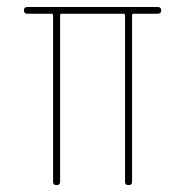

<svg xmlns="http://www.w3.org/2000/svg" viewBox="-20 -540 540 560"><path d="M59.6 -500Q49.8 -500 49.8 -509.8Q49.8 -519.5 59.6 -519.5H440.4Q450.2 -519.5 450.2 -509.8Q450.2 -500 440.4 -500H370.1Q365.2 -500 365.2 -495.1V-9.8Q365.2 0 355 0Q344.7 0 344.7 -9.8V-495.1Q344.7 -500 339.8 -500H160.2Q155.3 -500 155.3 -495.1V-9.8Q155.3 0 145 0Q134.8 0 134.8 -9.8V-495.1Q134.8 -500 129.9 -500Z"/></svg>

Font: Rounded Mgen+ 1m thin
Style: Regular
Weight: 100
Designer: [Source Han Sans]
Ryoko NISHIZUKA  (kana & ideographs); Paul D. Hunt (Latin, Greek & Cyrillic); Wenlong ZHANG  (bopomofo
Version: Version 1.059.20150602